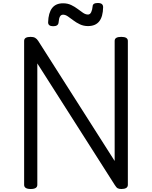

<svg xmlns="http://www.w3.org/2000/svg" viewBox="-20 -1247 1014 1281"><path d="M185 14Q141 14 141 -14V-974Q141 -988 152 -994.5Q163 -1001 185 -1001Q203 -1001 214.5 -994.5Q226 -988 235 -974L745 -173V-974Q745 -988 756 -994.5Q767 -1001 789 -1001Q833 -1001 833 -974V-14Q833 0 822 7Q811 14 790 14Q774 14 765 9Q756 4 745 -14L229 -824V-14Q229 0 218 7Q207 14 185 14ZM335 -1072Q301 -1072 301 -1098Q303 -1161 327.5 -1193Q352 -1225 401 -1225Q431 -1225 455 -1213.5Q479 -1202 498 -1187.5Q517 -1173 534 -1161.5Q551 -1150 567 -1150Q581 -1150 588.5 -1166Q596 -1182 598 -1205Q599 -1227 632 -1227Q651 -1227 659.5 -1220Q668 -1213 668 -1199Q667 -1136 642 -1104.5Q617 -1073 567 -1073Q538 -1073 513.5 -1084.5Q489 -1096 469.5 -1111Q450 -1126 433 -1137.5Q416 -1149 401 -1149Q387 -1149 380 -1136.5Q373 -1124 371 -1098Q370 -1085 361 -1078.5Q352 -1072 335 -1072Z"/></svg>

Font: Playwrite PL
Style: Regular
Weight: 400
Designer: Veronika Burian, José Scaglione
Foundry: TypeTogether
Version: Version 1.002